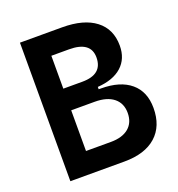

<svg xmlns="http://www.w3.org/2000/svg" viewBox="-126 -798 839 903"><g transform="rotate(-20 293.0 -346.5)"><path d="M73.2 0V-693.4H284.2Q392.1 -693.4 450.9 -648.2Q509.8 -603 509.8 -520Q509.8 -454.6 467.3 -416.3Q424.8 -377.9 346.2 -372.6V-360.8H357.4Q453.6 -360.8 506.1 -316.4Q558.6 -272 558.6 -190.4Q558.6 -99.6 502.7 -49.8Q446.8 0 343.8 0ZM190.9 -108.4H315.4Q373 -108.4 404.8 -135Q436.5 -161.6 436.5 -210Q436.5 -258.3 403.1 -285.2Q369.6 -312 308.6 -312H190.9ZM190.9 -420.4H286.1Q387.7 -420.4 387.7 -505.4Q387.7 -585 279.3 -585H190.9Z"/></g></svg>

Font: CaskaydiaCove NFP SemiBold
Style: Regular
Weight: 600
Designer: Aaron Bell
Foundry: Saja Typeworks
Version: Version 2111.001; VTT 6.35;Nerd Fonts 3.1.1